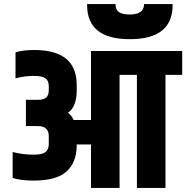

<svg xmlns="http://www.w3.org/2000/svg" viewBox="-20 -921 913 941"><path d="M826 -901V-896Q826 -729 616 -729Q407 -729 407 -896V-901H546Q546 -874 562.5 -862Q579 -850 616 -850Q686 -850 686 -901ZM873 -671V-554H791V0H651V-554H566V0H426V-213H356V-207Q355 -124 305.5 -80Q256 -36 146 -36Q79 -36 42 -49V-176Q90 -163 145 -163Q185 -163 201.5 -174.5Q218 -186 219 -213V-254Q219 -303 166 -303H107V-432H166Q194 -432 206.5 -443Q219 -454 219 -478V-499Q219 -526 202.5 -537.5Q186 -549 146 -549Q100 -549 56 -537V-664Q91 -676 147 -676Q356 -676 356 -505V-478Q356 -398 313 -368Q330 -357 341 -333H426V-671Z"/></svg>

Font: Khand Black
Style: Regular
Weight: 900
Designer: Sanchit Sawaria and Jyotish Sonowal (Devanagari), Satya Rajpurohit (Latin)
Foundry: Indian Type Foundry
Version: Version 2.000;PS 1.0;hotconv 1.0.79;makeotf.lib2.5.61930